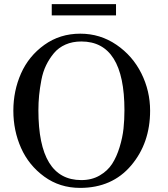

<svg xmlns="http://www.w3.org/2000/svg" viewBox="-20 -901 818 935"><path d="M371 -737Q468 -737 547 -683Q626 -629 668.5 -543.5Q711 -458 711 -362Q711 -204 618.5 -95Q526 14 370 14Q271 14 195.5 -41Q120 -96 82.5 -180.5Q45 -265 45 -362Q45 -459 82.5 -543.5Q120 -628 196 -682.5Q272 -737 371 -737ZM167 -364Q167 -24 376 -24Q427 -24 465.5 -46.5Q504 -69 526 -103Q548 -137 562.5 -184.5Q577 -232 581.5 -275Q586 -318 586 -364Q586 -699 376 -699Q333 -699 299 -684Q265 -669 242.5 -642Q220 -615 204.5 -583Q189 -551 181.5 -511.5Q174 -472 170.5 -437Q167 -402 167 -364ZM232 -826V-881H545V-826Z"/></svg>

Font: Academico
Style: Regular
Weight: 400
Foundry: Steinberg Media Technologies GmbH
Version: Version 0.902